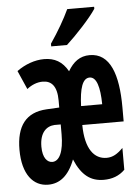

<svg xmlns="http://www.w3.org/2000/svg" viewBox="-55 -808 609 860"><g transform="rotate(-5 250.0 -378.0)"><path d="M194 -618V-606H265C308 -645 375 -717 401 -757V-766H280C259 -721 230 -671 194 -618ZM127 10C178 10 219 -20 247 -93C278 -19 319 10 377 10C414 10 446 -1 472 -27V-125C447 -100 426 -87 398 -87C343 -87 303 -134 302 -243H488V-306C488 -454 454 -552 362 -552C318 -552 288 -529 264 -488C239 -533 204 -552 157 -552C115 -552 71 -536 34 -509L71 -425C92 -442 117 -452 142 -452C181 -452 206 -427 206 -361V-330L149 -327C55 -322 12 -263 12 -157C12 -46 60 10 127 10ZM399 -328H304C307 -407 321 -452 353 -452C384 -452 398 -406 399 -328ZM154 -90C132 -90 111 -111 111 -162C111 -226 142 -252 178 -254H206V-210C206 -131 186 -90 154 -90Z"/></g></svg>

Font: Noto Sans Mono ExtraCondensed SemiBold
Style: Regular
Weight: 600
Width: 2
Designer: Monotype Design Team
Foundry: Monotype Imaging Inc.
Version: Version 2.014